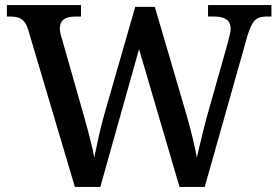

<svg xmlns="http://www.w3.org/2000/svg" viewBox="-20 -734 1093 754"><path d="M91 -616Q85 -637 75.5 -648.5Q66 -660 53 -664.5Q40 -669 20 -669H7V-714H298V-669H275Q245 -669 230 -657.5Q215 -646 215 -621Q215 -613 217.5 -602Q220 -591 224 -579L310 -277Q318 -249 325.5 -220.5Q333 -192 339.5 -165.5Q346 -139 350 -115Q358 -153 367.5 -196.5Q377 -240 390 -286L511 -707H588L711 -288Q725 -240 736 -194.5Q747 -149 753 -115Q758 -138 764.5 -164.5Q771 -191 778 -220Q785 -249 794 -281L874 -564Q877 -577 881.5 -594.5Q886 -612 886 -620Q886 -646 869.5 -657.5Q853 -669 820 -669H797V-714H1046V-669H1027Q1008 -669 994.5 -663.5Q981 -658 971 -641Q961 -624 951 -591L784 0H685L526 -541L374 0H274Z"/></svg>

Font: Noto Serif Khmer Medium
Style: Regular
Weight: 500
Version: Version 2.003